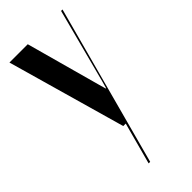

<svg xmlns="http://www.w3.org/2000/svg" viewBox="-218 -539 758 758"><g transform="rotate(-45 161.0 -160.0)"><path d="M12.8 -495 153.2 0H167L119.8 175H128.5L309 -495H301L219.2 -183L211 -153.8H209L200.8 -183L115 -495Z"/></g></svg>

Font: Moniqa Black
Style: Regular
Weight: 900
Designer: Rajesh Rajput
Foundry: Rajesh Rajput
Version: Version 1.000